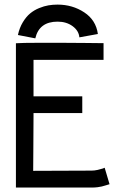

<svg xmlns="http://www.w3.org/2000/svg" viewBox="-20 -821 558 842"><path d="M232.4 -726.1Q151.9 -726.1 134.8 -652.8L58.6 -667.5Q65.4 -699.2 80.1 -723.4Q94.7 -747.6 112.1 -762Q129.4 -776.4 151.4 -785.4Q173.3 -794.4 192.6 -797.6Q211.9 -800.8 232.4 -800.8Q297.9 -800.8 349.4 -766.8Q400.9 -732.9 409.2 -671.9L328.1 -657.2Q325.7 -686 298.6 -706.1Q271.5 -726.1 232.4 -726.1ZM49.8 -631.3Q77.1 -633.3 149.4 -633.3Q149.4 -633.3 197.3 -633.3H251Q292 -633.3 352.3 -632.6Q412.6 -631.8 426.3 -631.8H434.1V-558.6H127V-398.4H340.8V-325.2H127V-310.5Q127 -253.4 126.2 -168.2Q125.5 -83 125.5 -71.8L381.8 -72.8Q394 -72.8 408.2 -75.9Q422.4 -79.1 430.7 -82L439 -85.4L460.4 -13.2Q456.1 -11.7 444.3 -8.3Q432.6 -4.9 426.3 -3.2Q419.9 -1.5 408 0Q396 1.5 382.8 1.5H49.8Z"/></svg>

Font: FantasqueSansM Nerd Font
Style: Regular
Weight: 400
Monospace: yes
Designer: Jany Belluz
Version: Version 1.8.0 ; ttfautohint (v1.8.2);Nerd Fonts 3.4.0